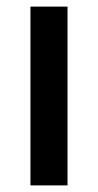

<svg xmlns="http://www.w3.org/2000/svg" viewBox="-20 -560 296 580"><path d="M72 -540H184V0H72Z"/></svg>

Font: EncodeSans
Style: Medium
Weight: 500
Designer: Pablo Impallari, Andres Torresi
Foundry: Pablo Impallari, Andres Torresi
Version: Version 1.000; ttfautohint (v1.4.1)